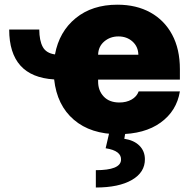

<svg xmlns="http://www.w3.org/2000/svg" viewBox="-20 -573 837 834"><path d="M19.9 -444.6H150.6Q150.9 -396.7 165.7 -369.3Q180.4 -342 218.8 -336.6Q237.2 -435.7 308.8 -494.1Q380.3 -552.6 490.1 -552.6Q572.4 -552.6 633.3 -518.8Q694.2 -485.1 727.8 -422.4Q761.4 -359.7 761.4 -272.7V-227.3H406.2V-218.8Q406.2 -179.3 430.6 -153.6Q454.9 -127.8 498.6 -127.8Q528.8 -127.8 551.3 -140.4Q573.9 -153.1 582.4 -176.1H761.4Q747.5 -90.9 677.7 -40.5Q608 9.9 494.3 9.9Q374.3 9.9 301 -52.7Q227.6 -115.4 215.2 -228Q20.2 -239.7 19.9 -444.6ZM406.2 -335.2H581Q580.3 -370.4 555.6 -392.6Q530.9 -414.8 494.3 -414.8Q458.5 -414.8 432.7 -392.8Q407 -370.7 406.2 -335.2ZM456 -2.8H525.6L519.9 29.8Q562.1 36.2 585.6 59.7Q609 83.1 609.4 117.9Q610.1 175.4 553.1 208.5Q496.1 241.5 396.3 241.5V166.2Q502.8 166.2 505.7 122.2Q508.5 81.7 438.9 71Z"/></svg>

Font: Inter UI Black
Style: Regular
Weight: 900
Designer: Rasmus Andersson
Foundry: rsms
Version: 3.2;8d6f07862